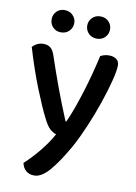

<svg xmlns="http://www.w3.org/2000/svg" viewBox="-94 -727 693 977"><g transform="rotate(10 253.0 -238.0)"><path d="M158 -109Q133 -158 97 -248Q61 -338 27 -452Q36 -463 51 -470.5Q66 -478 83 -478Q105 -478 119 -467.5Q133 -457 142 -431Q169 -350 198 -271.5Q227 -193 262 -109H266Q281 -141 296.5 -184Q312 -227 327 -275Q342 -323 355 -372.5Q368 -422 378 -467Q388 -472 398.5 -475Q409 -478 423 -478Q445 -478 460 -467.5Q475 -457 475 -435Q475 -409 461.5 -355.5Q448 -302 426 -237.5Q404 -173 376 -107Q348 -41 320 10Q270 98 229.5 144Q189 190 153 190Q125 190 108.5 174.5Q92 159 88 136Q104 122 123 102Q142 82 161 59Q180 36 197 11.5Q214 -13 226 -36Q209 -41 193 -55.5Q177 -70 158 -109ZM219 -609Q219 -585 202.5 -568Q186 -551 160 -551Q134 -551 118 -568Q102 -585 102 -609Q102 -632 118 -649Q134 -666 160 -666Q186 -666 202.5 -649Q219 -632 219 -609ZM404 -609Q404 -585 387.5 -568Q371 -551 345 -551Q319 -551 302.5 -568Q286 -585 286 -609Q286 -632 302.5 -649Q319 -666 345 -666Q371 -666 387.5 -649Q404 -632 404 -609Z"/></g></svg>

Font: Baloo Bhaina 2 Medium
Style: Regular
Weight: 500
Designer: Yesha Goshar, Manish Minz, Shuchita Grover and Ek Type
Foundry: Ek Type
Version: Version 1.640;hotconv 1.0.111;makeotfexe 2.5.65597; ttfautoh